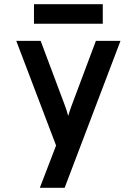

<svg xmlns="http://www.w3.org/2000/svg" viewBox="-20 -707 656 921"><path d="M171 194 249 -9 58 -511H175L292 -199Q296 -188 300 -175.5Q304 -163 307 -151Q311 -164 315 -176Q319 -188 323 -199L440 -511H558L290 194ZM143 -593V-687H473V-593Z"/></svg>

Font: Overpass Mono Light
Style: Regular
Weight: 300
Monospace: yes
Designer: Delve Withrington, Dave Bailey
Foundry: Delve Fonts LLC
Version: Version 4.000